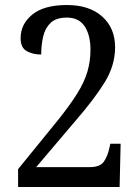

<svg xmlns="http://www.w3.org/2000/svg" viewBox="-20 -744 556 764"><path d="M52 0V-71L209 -264Q258 -325 287 -371.5Q316 -418 328 -459.5Q340 -501 340 -546Q340 -604 317 -639Q294 -674 246 -674Q204 -674 182 -653.5Q160 -633 152 -599.5Q144 -566 144 -527Q111 -527 86.5 -540.5Q62 -554 62 -592Q62 -648 108.5 -686Q155 -724 246 -724Q336 -724 387 -678Q438 -632 438 -556Q438 -483 396 -415.5Q354 -348 281 -264L124 -79H337Q378 -79 393 -100.5Q408 -122 415 -154L419 -172H460L456 0Z"/></svg>

Font: Noto Serif Myanmar SemiCondensed
Style: Regular
Weight: 400
Width: 4
Designer: Ben Mitchell and the Monotype Design Team
Foundry: Monotype Imaging Inc.
Version: Version 2.106; ttfautohint (v1.8.4.7-5d5b)